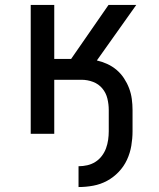

<svg xmlns="http://www.w3.org/2000/svg" viewBox="-20 -540 640 775"><path d="M297 215V131Q315 131 332.5 127Q350 123 365 113.5Q380 104 391 89.5Q402 75 408 58.5Q414 42 416.5 24.5Q419 7 419 -10V-96Q419 -119 413.5 -142Q408 -165 393 -183Q378 -201 355.5 -209.5Q333 -218 309 -218H199V0H104V-520H199V-302H267L418 -520H530L371 -296Q393 -291 413.5 -281.5Q434 -272 451 -257.5Q468 -243 480.5 -224Q493 -205 501 -184Q509 -163 512 -140.5Q515 -118 515 -96V-10Q515 19 510 48.5Q505 78 492.5 105Q480 132 459 154Q438 176 412 190Q386 204 356.5 209.5Q327 215 297 215Z"/></svg>

Font: Iosevka Medium Extended
Style: Regular
Weight: 500
Width: 7
Monospace: yes
Designer: Belleve Invis
Foundry: Belleve Invis
Version: Version 32.5.0; ttfautohint (v1.8.4)